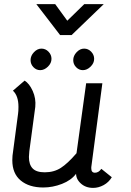

<svg xmlns="http://www.w3.org/2000/svg" viewBox="-20 -906 640 936"><path d="M191 8Q122 8 81 -26Q40 -60 40 -125Q40 -139 41 -147L68 -351Q70 -363 70 -385Q70 -439 43 -464L100 -513Q123 -499 139.5 -462.5Q156 -426 152 -385L123 -169Q121 -149 121 -141Q121 -104 139 -85Q157 -66 198 -66Q243 -66 276.5 -87.5Q310 -109 353 -159L400 -500H479L425 -91V-85Q425 -64 443 -64Q461 -64 474 -83L525 -42Q510 -17 485 -3.5Q460 10 434 10Q397 10 373 -12.5Q349 -35 351 -64V-59Q327 -27 282 -9.5Q237 8 191 8ZM129 -613Q129 -634 145.5 -651.5Q162 -669 182 -669Q202 -669 216.5 -654Q231 -639 231 -619Q231 -598 213.5 -581Q196 -564 176 -564Q157 -564 143 -578.5Q129 -593 129 -613ZM337 -613Q337 -634 353.5 -651.5Q370 -669 390 -669Q410 -669 424.5 -654Q439 -639 439 -619Q439 -598 421.5 -581Q404 -564 384 -564Q365 -564 351 -578.5Q337 -593 337 -613ZM157 -886H249L308 -805L391 -886H486L329 -735H273Z"/></svg>

Font: Bellota
Style: Bold Italic
Weight: 700
Italic angle: -7.5°
Designer: Kemie Guaida
Foundry: Kemie Guaida
Version: Version 4.001